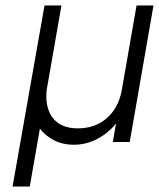

<svg xmlns="http://www.w3.org/2000/svg" viewBox="-20 -520 582 703"><path d="M455 0H393L405 -68Q376 -32 335.5 -11Q295 10 250 10Q210 10 178.5 -6Q147 -22 126 -49L89 163H26L143 -500H205L151 -191Q144 -126 173.5 -88Q203 -50 265 -50Q327 -50 369.5 -86Q412 -122 425 -185L480 -500H542Z"/></svg>

Font: Overused Grotesk Book
Style: Italic
Weight: 350
Italic angle: -10°
Version: Version 0.003